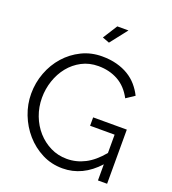

<svg xmlns="http://www.w3.org/2000/svg" viewBox="-162 -1037 1039 1163"><g transform="rotate(20 358.0 -456.0)"><path d="M379 -807 334 -824 393 -917H465ZM602 -104Q503 5 374 5Q302 5 241.5 -26Q181 -57 136.5 -108Q92 -159 67 -223.5Q42 -288 42 -356Q42 -427 66.5 -492Q91 -557 135 -606.5Q179 -656 239 -685.5Q299 -715 370 -715Q422 -715 465 -703.5Q508 -692 541.5 -671.5Q575 -651 599.5 -622.5Q624 -594 641 -560L587 -524Q552 -590 496 -621Q440 -652 369 -652Q310 -652 262.5 -627Q215 -602 181.5 -560.5Q148 -519 130 -465.5Q112 -412 112 -355Q112 -295 132.5 -241Q153 -187 189 -146.5Q225 -106 273.5 -82Q322 -58 379 -58Q440 -58 495.5 -86.5Q551 -115 602 -177V-295H444V-349H661V0H602Z"/></g></svg>

Font: Boldmen
Style: Regular
Weight: 400
Designer: Matt McInerney, Pablo Impallari, Rodrigo Fuenzalida
Foundry: LIVING CONCEPT
Version: Version 1.000